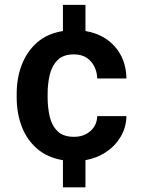

<svg xmlns="http://www.w3.org/2000/svg" viewBox="-20 -664 610 803"><path d="M289.6 -91.8Q330.6 -91.8 357.9 -115.7Q385.3 -139.6 386.7 -178.2H508.8Q507.8 -131.8 485.4 -93.3Q462.9 -54.7 424.6 -28.8Q386.2 -2.9 337.4 5.9V119.6H243.2V5.9Q178.2 -4.9 135.3 -42Q92.3 -79.1 71 -134.8Q49.8 -190.4 49.8 -256.3V-272Q49.8 -337.9 71.3 -393.6Q92.8 -449.2 135.5 -486.6Q178.2 -523.9 243.2 -534.2V-643.6H337.4V-534.2Q414.1 -521.5 460.7 -468.8Q507.3 -416 508.8 -335.9H386.7Q385.3 -377.9 359.9 -407.2Q334.5 -436.5 289.1 -436.5Q244.6 -436.5 220.9 -412.8Q197.3 -389.2 188.2 -351.6Q179.2 -314 179.2 -272V-256.3Q179.2 -213.9 188 -176.3Q196.8 -138.7 220.7 -115.2Q244.6 -91.8 289.6 -91.8Z"/></svg>

Font: Vazirmatn RD UI FD SemiBold
Style: Regular
Weight: 600
Designer: Saber Rastikerdar
Foundry: Saber Rastikerdar
Version: Version 33.003